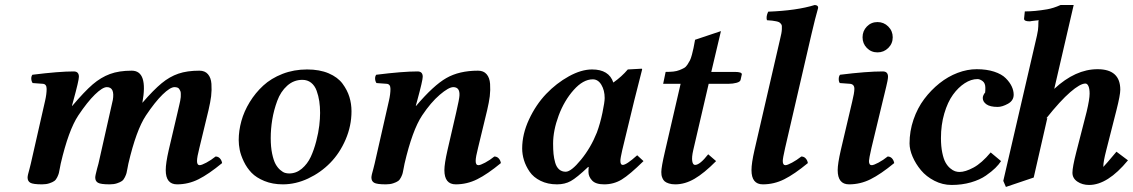

<svg xmlns="http://www.w3.org/2000/svg" viewBox="-20 -718 4473 758"><path d="M425.3 -322.3Q434.1 -374 401.9 -374Q384.8 -374 354.7 -344.7Q324.7 -315.4 289.1 -262.2Q250.5 -204.1 219.7 -71.8Q218.8 -67.4 216.3 -54.2Q213.9 -41 212.4 -34.9Q210.9 -28.8 206.1 -18.6Q201.2 -8.3 194.3 -3.4Q187.5 1.5 175 5.6Q162.6 9.8 146 9.8Q110.4 9.8 99.6 3.4Q88.9 -2.9 88.9 -17.1Q88.9 -21.5 90.8 -30Q92.8 -38.6 96.7 -52.2L101.6 -71.8L158.2 -320.8Q164.1 -346.7 164.1 -367.2Q164.1 -386.2 148.9 -387.2L108.9 -390.1Q104 -397 103.5 -406.7Q103 -416.5 107.9 -422.9Q213.4 -436 271 -436Q291.5 -436 291.5 -415Q291.5 -400.4 269.5 -320.3L264.2 -300.8L265.1 -299.8Q313.5 -356.9 345.9 -384.8Q378.4 -412.6 414.1 -425.8Q449.7 -439 500 -439Q565.4 -439 542 -312Q586.4 -363.3 618.2 -389.4Q649.9 -415.5 684.3 -427.2Q718.8 -439 767.1 -439Q789.1 -439 801 -425Q813 -411.1 814.7 -387Q816.4 -362.8 813.5 -337.9Q810.5 -314.5 803.2 -283.2L767.1 -133.8Q757.8 -97.7 757.8 -82.5Q757.8 -65.9 768.1 -65.9Q775.9 -65.9 794.7 -75.9Q813.5 -85.9 831.1 -100.1Q841.3 -100.1 848.1 -92.8Q855 -85.4 856.9 -74.2Q803.7 -30.3 763.7 -10.3Q723.6 9.8 679.2 9.8Q634.3 9.8 634.3 -46.4Q634.3 -73.7 646 -125L681.2 -274.9L684.1 -287.6Q686.5 -298.8 688 -304.4Q689.5 -310.1 691.4 -319.8Q693.4 -329.6 693.6 -334.7Q693.8 -339.8 693.8 -347.2Q693.8 -354.5 692.1 -358.4Q690.4 -362.3 687.7 -366.5Q685.1 -370.6 680.2 -372.3Q675.3 -374 668.9 -374Q651.9 -374 621.8 -344.7Q591.8 -315.4 556.2 -262.2Q517.6 -204.1 486.8 -71.8Q485.8 -67.4 483.4 -54.2Q481 -41 479.5 -34.9Q478 -28.8 473.1 -18.6Q468.3 -8.3 461.4 -3.4Q454.6 1.5 442.1 5.6Q429.7 9.8 413.1 9.8Q377.4 9.8 366.7 3.4Q356 -2.9 356 -17.1Q356 -21.5 357.9 -30Q359.9 -38.6 363.3 -52.2L368.7 -71.8L424.8 -320.8V-321.3Z M1048.8 -172.9Q1048.8 -137.7 1054.4 -111.1Q1060.1 -84.5 1067.9 -70.3Q1075.7 -56.2 1086.2 -47.1Q1096.7 -38.1 1105 -35.6Q1113.3 -33.2 1121.6 -33.2Q1149.4 -33.2 1171.6 -52Q1193.8 -70.8 1206.8 -98.6Q1219.7 -126.5 1228.5 -160.6Q1237.3 -194.8 1240.5 -222.4Q1243.7 -250 1243.7 -272Q1243.7 -296.9 1240.5 -318.4Q1237.3 -339.8 1230 -359.9Q1222.7 -379.9 1208.3 -391.4Q1193.8 -402.8 1173.8 -402.8Q1139.6 -402.8 1113.8 -379.6Q1087.9 -356.4 1074.5 -319.8Q1061 -283.2 1054.9 -246.1Q1048.8 -209 1048.8 -172.9ZM922.4 -165Q922.4 -201.7 932.9 -240Q943.4 -278.3 965.8 -314.9Q988.3 -351.6 1019.3 -380.1Q1050.3 -408.7 1095.2 -426.3Q1140.1 -443.8 1192.4 -443.8Q1241.7 -443.8 1277.6 -428.5Q1313.5 -413.1 1332.3 -387.7Q1351.1 -362.3 1359.4 -335.2Q1367.7 -308.1 1367.7 -278.8Q1367.7 -221.2 1344.5 -167.2Q1321.3 -113.3 1283.7 -75Q1246.1 -36.6 1196.8 -13.4Q1147.5 9.8 1096.7 9.8Q1056.2 9.8 1023.9 -3.4Q991.7 -16.6 973.1 -35.9Q954.6 -55.2 942.6 -80.1Q930.7 -105 926.5 -125.7Q922.4 -146.5 922.4 -165Z M1746.6 -125 1781.2 -274.9Q1793.5 -328.1 1793.9 -340.8Q1795.9 -374 1769.5 -374Q1751.5 -374 1716.1 -343.8Q1680.7 -313.5 1646.5 -262.2Q1607.9 -204.1 1577.1 -71.8Q1576.2 -67.4 1573.7 -54.2Q1571.3 -41 1569.8 -34.9Q1568.4 -28.8 1563.5 -18.6Q1558.6 -8.3 1551.8 -3.4Q1544.9 1.5 1532.5 5.6Q1520 9.8 1503.4 9.8Q1467.8 9.8 1457 3.4Q1446.3 -2.9 1446.3 -17.1Q1446.3 -21.5 1448.2 -30Q1450.2 -38.6 1454.1 -52.2L1459 -71.8L1515.6 -320.8Q1521.5 -346.7 1521.5 -367.2Q1521.5 -386.2 1506.3 -387.2L1466.3 -390.1Q1461.4 -397 1460.9 -406.7Q1460.4 -416.5 1465.3 -422.9Q1570.8 -436 1628.4 -436Q1648.9 -436 1648.9 -415Q1648.9 -400.4 1627 -320.3L1621.6 -300.8L1622.6 -299.8Q1691.4 -380.9 1742.2 -409.9Q1793 -439 1867.2 -439Q1889.2 -439 1901.1 -425Q1913.1 -411.1 1914.8 -387Q1916.5 -362.8 1913.6 -337.9Q1910.6 -314.5 1903.3 -283.2L1867.2 -133.8Q1857.9 -97.7 1857.9 -82.5Q1857.9 -65.9 1868.7 -65.9Q1876.5 -65.9 1895.3 -75.9Q1914.1 -85.9 1931.6 -100.1Q1941.9 -100.1 1948.7 -92.8Q1955.6 -85.4 1957.5 -74.2Q1904.3 -30.3 1864 -10.3Q1823.7 9.8 1779.3 9.8Q1734.4 9.8 1734.4 -46.4Q1734.4 -71.3 1746.6 -125Z M2336.4 -194.8Q2349.6 -230.5 2358.4 -272.9Q2367.2 -315.4 2367.2 -331.1Q2367.2 -361.3 2354.2 -383.1Q2341.3 -404.8 2320.3 -404.8Q2282.2 -404.8 2244.9 -362.8Q2207.5 -320.8 2185.5 -261.7Q2163.6 -202.6 2163.6 -150.9Q2163.6 -127.4 2165.3 -110.1Q2167 -92.8 2171.9 -75.7Q2176.8 -58.6 2187.3 -49.3Q2197.8 -40 2213.4 -40Q2234.9 -40 2273.7 -87.4Q2312.5 -134.8 2336.4 -194.8ZM2303.2 -39.1Q2303.2 -52.2 2304.2 -58.1L2302.2 -59.1Q2256.8 -16.1 2233.4 -3.2Q2210 9.8 2179.2 9.8Q2142.1 9.8 2114 -4.2Q2085.9 -18.1 2070.8 -40.3Q2055.7 -62.5 2048.6 -85.7Q2041.5 -108.9 2041.5 -131.8Q2041.5 -188.5 2068.6 -246.6Q2095.7 -304.7 2136.2 -347.2Q2176.8 -389.6 2225.8 -416.7Q2274.9 -443.8 2317.4 -443.8Q2384.3 -443.8 2401.4 -392.1Q2434.6 -415.5 2458.5 -443.8L2513.2 -446.8Q2515.1 -446.8 2515.1 -443.8L2483.9 -320.8L2436.5 -125Q2429.2 -93.3 2429.2 -83Q2429.2 -66.9 2438.5 -66.9Q2453.1 -66.9 2495.6 -105L2520.5 -82Q2465.8 -28.3 2434.6 -9.3Q2403.3 9.8 2365.2 9.8Q2331.5 9.8 2317.4 -5.6Q2303.2 -21 2303.2 -39.1Z M2605 -119.1 2667 -387.2H2598.1L2607.9 -434.1Q2625 -434.1 2638.4 -435.5Q2651.9 -437 2662.4 -441.2Q2672.9 -445.3 2680.4 -449.5Q2688 -453.6 2694.1 -463.1Q2700.2 -472.7 2703.9 -479.7Q2707.5 -486.8 2711.7 -502.2Q2715.8 -517.6 2718 -528.6Q2720.2 -539.6 2724.1 -561L2826.2 -595.2L2788.1 -434.1H2880.9Q2908.7 -434.1 2908.7 -424.8L2903.8 -402.8Q2902.3 -395 2887.7 -391.1Q2873 -387.2 2856.9 -387.2H2777.8L2716.8 -125Q2710.4 -97.2 2712.9 -82Q2715.3 -66.9 2724.1 -66.9Q2743.2 -66.9 2775.9 -108.9L2807.1 -82Q2759.8 -34.2 2721.9 -12.2Q2684.1 9.8 2646 9.8Q2631.3 9.8 2620.6 6.3Q2609.9 2.9 2604.2 -2Q2598.6 -6.8 2595.5 -14.2Q2592.3 -21.5 2591.6 -26.9Q2590.8 -32.2 2590.8 -39.1Q2590.8 -58.1 2605 -119.1Z M3059.6 -563Q3063 -577.1 3064.7 -585.9Q3066.4 -594.7 3066.7 -603Q3066.9 -611.3 3066.7 -615.7Q3066.4 -620.1 3062.7 -624.3Q3059.1 -628.4 3055.7 -630.4Q3052.2 -632.3 3043.9 -634Q3035.6 -635.7 3028.6 -636.5Q3021.5 -637.2 3007.8 -638.2Q3003.4 -651.9 3012.7 -671.9Q3126 -676.3 3196.3 -698.2Q3203.1 -698.2 3207 -694.8Q3210.9 -691.4 3209.5 -685.1Q3198.7 -647.9 3183.6 -583L3079.6 -133.8Q3070.3 -92.8 3070.3 -82.5Q3070.3 -65.9 3080.6 -65.9Q3088.4 -65.9 3106.9 -75.9Q3125.5 -85.9 3143.6 -100.1Q3153.8 -100.1 3160.6 -92.8Q3167.5 -85.4 3169.4 -74.2Q3116.2 -30.3 3076.2 -10.3Q3036.1 9.8 2991.7 9.8Q2946.8 9.8 2946.8 -46.4Q2946.8 -73.7 2958.5 -125Z M3402.3 -528.6Q3385.3 -545.9 3385.3 -570.8Q3385.3 -595.7 3402.3 -613.3Q3419.4 -630.9 3444.3 -630.9Q3469.2 -630.9 3486.8 -613.3Q3504.4 -595.7 3504.4 -570.8Q3504.4 -545.9 3486.8 -528.6Q3469.2 -511.2 3444.3 -511.2Q3419.4 -511.2 3402.3 -528.6ZM3465.3 -320.3 3420.4 -133.8Q3410.6 -90.3 3410.6 -82.5Q3410.6 -65.9 3421.4 -65.9Q3429.2 -65.9 3448 -75.9Q3466.8 -85.9 3484.4 -100.1Q3494.6 -100.1 3501.5 -92.8Q3508.3 -85.4 3510.3 -74.2Q3457 -30.3 3416.7 -10.3Q3376.5 9.8 3332 9.8Q3287.1 9.8 3287.1 -46.4Q3287.1 -71.3 3299.3 -125L3344.2 -315.9Q3353 -351.6 3353 -367.2Q3353 -385.7 3335.4 -387.2L3295.4 -390.1Q3291 -396.5 3291.3 -406.7Q3291.5 -417 3296.4 -422.9Q3401.9 -436 3465.3 -436Q3485.8 -436 3485.8 -415Q3485.8 -409.2 3483.6 -397.9Q3481.4 -386.7 3479 -377L3472.2 -348.6Z M3736.8 12.2Q3701.2 12.2 3668.9 -4.4Q3636.7 -21 3616 -45.9Q3595.2 -70.8 3583 -99.1Q3570.8 -127.4 3570.8 -151.9Q3570.8 -200.2 3586.4 -245.8Q3602.1 -291.5 3628.7 -326.9Q3655.3 -362.3 3689 -389.2Q3722.7 -416 3760.7 -430.4Q3798.8 -444.8 3835.9 -444.8Q3875 -444.8 3904.8 -435.1Q3934.6 -425.3 3950.4 -409.4Q3966.3 -393.6 3974.1 -377Q3981.9 -360.4 3981.9 -344.2Q3981.9 -320.8 3959.2 -308.3Q3936.5 -295.9 3918.9 -295.9Q3888.7 -295.9 3874.3 -306.2Q3859.9 -316.4 3859.9 -331.1Q3859.9 -341.8 3870.1 -354H3869.1Q3870.1 -355 3870.1 -371.1Q3870.1 -389.6 3859.4 -397.7Q3848.6 -405.8 3838.9 -405.8Q3814 -405.8 3788.6 -389.4Q3763.2 -373 3742.2 -344Q3721.2 -314.9 3708 -270Q3694.8 -225.1 3694.8 -172.9Q3694.8 -140.1 3700 -115.2Q3705.1 -90.3 3712.9 -76.4Q3720.7 -62.5 3731.2 -53.7Q3741.7 -44.9 3750.5 -42Q3759.3 -39.1 3768.1 -39.1Q3791 -39.1 3823.2 -56.4Q3855.5 -73.7 3891.1 -116.2L3932.1 -82Q3923.3 -68.4 3909.4 -54.7Q3895.5 -41 3872.1 -24.7Q3848.6 -8.3 3813.2 2Q3777.8 12.2 3736.8 12.2ZM3940.9 -3.9 4073.7 -577.1Q4079.1 -601.6 4079.1 -613.8Q4079.1 -637.7 4081.1 -638.2Q4078.1 -637.7 4067.4 -636.7Q4057.1 -635.3 4051.8 -634.8Q4048.8 -633.8 4043.9 -633.8Q4022.9 -633.8 4022.9 -644L4025.9 -672.9Q4065.4 -672.9 4113.8 -681.2Q4138.7 -685.5 4167 -698.2H4218.8L4142.1 -367.2Q4225.6 -444.8 4313 -444.8Q4402.8 -444.8 4402.8 -363.8Q4402.8 -342.8 4387.7 -283.2L4347.2 -124Q4335.9 -80.1 4335.9 -62V-59.1Q4345.2 -68.4 4387.7 -119.1L4433.1 -85Q4353 12.2 4279.8 12.2Q4252.9 12.2 4233.4 -1Q4213.9 -14.2 4213.9 -36.1Q4213.9 -58.1 4229 -117.2L4270 -276.9Q4281.7 -326.2 4281.7 -348.1Q4281.7 -367.7 4277.1 -377.9Q4272.5 -388.2 4265.1 -388.2Q4244.6 -388.2 4205.3 -354.2Q4166 -320.3 4110.8 -251L4114.7 -252L4061 -17.1L3951.2 20Z"/></svg>

Font: Linux Libertine G
Style: Semibold Italic
Weight: 600
Italic angle: -11.5°
Designer: Philipp H. Poll
Foundry: Philipp H. Poll
Version: Version 5.1.1